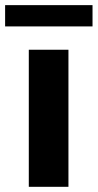

<svg xmlns="http://www.w3.org/2000/svg" viewBox="-48 -720 377 740"><path d="M215.8 -528.3V0H63V-528.3ZM308.6 -700.2V-618.2H-28.3V-700.2Z"/></svg>

Font: Vazirmatn FD ExtraBold
Style: Regular
Weight: 800
Designer: Saber Rastikerdar
Foundry: Saber Rastikerdar
Version: Version 33.003